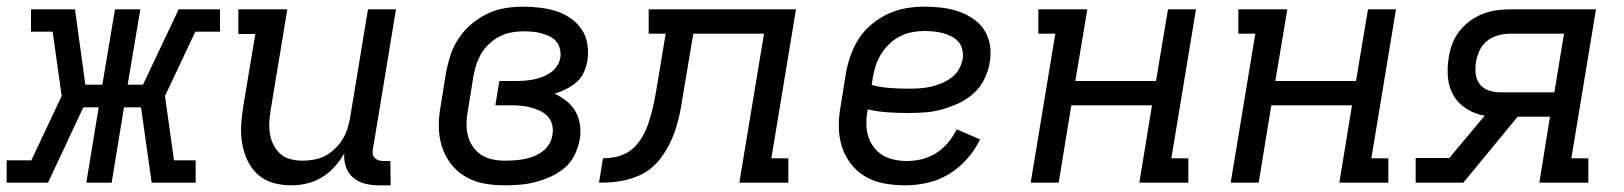

<svg xmlns="http://www.w3.org/2000/svg" viewBox="-53 -548 4873 576"><path d="M91 0H-33V-67H41L132 -260L105 -453H40V-520H172L203 -294H254L292 -520H368L330 -294H376L483 -520H607V-453H533L442 -260L469 -67H534V0H402L370 -226H319L282 0H206L243 -226H197Z M821 8Q792 8 766 0.5Q740 -7 720.5 -24.5Q701 -42 689.5 -66.5Q678 -91 673.5 -118Q669 -145 670.5 -173Q672 -201 677 -230L713 -446H662V-520H809L759 -218Q756 -199 755 -181Q754 -163 757 -145.5Q760 -128 768 -112.5Q776 -97 788.5 -86Q801 -75 818.5 -70.5Q836 -66 855 -66Q871 -66 888.5 -69Q906 -72 921.5 -80Q937 -88 950.5 -100.5Q964 -113 973.5 -128Q983 -143 988.5 -159.5Q994 -176 997 -193L1051 -520H1135L1066 -102Q1064 -95 1065 -87.5Q1066 -80 1070.5 -75Q1075 -70 1081.5 -67.5Q1088 -65 1096 -65H1118L1119 8H1084Q1062 8 1042 3Q1022 -2 1007 -14.5Q992 -27 985 -47Q978 -67 980 -88Q968 -67 951 -48Q934 -29 912.5 -16Q891 -3 867.5 2.5Q844 8 821 8Z M1461 8Q1429 8 1399 2.5Q1369 -3 1343.5 -18Q1318 -33 1300 -56Q1282 -79 1273 -107.5Q1264 -136 1263.5 -167Q1263 -198 1269 -230L1285 -330Q1290 -356 1298.5 -382.5Q1307 -409 1323 -433Q1339 -457 1361.5 -476Q1384 -495 1409.5 -507Q1435 -519 1462 -523.5Q1489 -528 1516 -528Q1541 -528 1566.5 -525Q1592 -522 1615.5 -514.5Q1639 -507 1658.5 -493.5Q1678 -480 1691.5 -460.5Q1705 -441 1709 -416Q1713 -391 1709 -365Q1706 -348 1698.5 -331Q1691 -314 1676.5 -301.5Q1662 -289 1645 -280.5Q1628 -272 1611 -267Q1630 -258 1646.5 -245Q1663 -232 1673.5 -213.5Q1684 -195 1687 -173Q1690 -151 1686 -129Q1682 -106 1671 -83.5Q1660 -61 1641.5 -45Q1623 -29 1600 -18.5Q1577 -8 1554 -2Q1531 4 1507.5 6Q1484 8 1461 8ZM1462 -66Q1476 -66 1490 -67Q1504 -68 1518.5 -70.5Q1533 -73 1547 -78.5Q1561 -84 1573 -92.5Q1585 -101 1593.5 -114.5Q1602 -128 1604 -142Q1607 -157 1604 -171.5Q1601 -186 1591.5 -197Q1582 -208 1569 -214.5Q1556 -221 1542 -225Q1528 -229 1512.5 -230.5Q1497 -232 1482 -232H1433L1445 -305H1494Q1507 -305 1520.5 -306Q1534 -307 1547 -309.5Q1560 -312 1573.5 -317Q1587 -322 1598.5 -330Q1610 -338 1618 -350Q1626 -362 1628 -375Q1630 -389 1626.5 -402Q1623 -415 1615 -424.5Q1607 -434 1594.5 -439.5Q1582 -445 1569.5 -448.5Q1557 -452 1543.5 -453Q1530 -454 1516 -454Q1498 -454 1480 -450.5Q1462 -447 1445.5 -438.5Q1429 -430 1414.5 -416.5Q1400 -403 1390.5 -386.5Q1381 -370 1375.5 -352.5Q1370 -335 1367 -318L1351 -218Q1347 -198 1346.5 -179Q1346 -160 1350.5 -142Q1355 -124 1365 -109Q1375 -94 1390 -84Q1405 -74 1423.5 -70Q1442 -66 1462 -66Z M2165 0 2239 -447H2027L1997 -269Q1994 -249 1990.5 -229Q1987 -209 1982 -189Q1977 -169 1970 -149.5Q1963 -130 1953 -111Q1943 -92 1930 -74.5Q1917 -57 1900.5 -43.5Q1884 -30 1864.5 -21.5Q1845 -13 1824.5 -8Q1804 -3 1784 -1.5Q1764 0 1744 0L1756 -73Q1773 -73 1791 -76.5Q1809 -80 1825.5 -88.5Q1842 -97 1854.5 -111Q1867 -125 1876 -141Q1885 -157 1891 -174.5Q1897 -192 1901.5 -209Q1906 -226 1909.5 -243.5Q1913 -261 1916 -278L1944 -447H1893V-520H2335L2261 -73H2312V0Z M2662 8Q2631 8 2600.5 2.5Q2570 -3 2544.5 -17.5Q2519 -32 2500.5 -55.5Q2482 -79 2473 -107Q2464 -135 2463.5 -166.5Q2463 -198 2469 -230L2485 -330Q2490 -357 2499.5 -383.5Q2509 -410 2524.5 -433.5Q2540 -457 2563 -476Q2586 -495 2612.5 -507Q2639 -519 2666 -523.5Q2693 -528 2720 -528Q2746 -528 2772 -525Q2798 -522 2821.5 -514Q2845 -506 2866 -492Q2887 -478 2900 -457.5Q2913 -437 2917 -411.5Q2921 -386 2916 -360Q2912 -335 2900 -310.5Q2888 -286 2868 -268Q2848 -250 2823.5 -238.5Q2799 -227 2774 -220Q2749 -213 2723.5 -211Q2698 -209 2673 -209Q2642 -209 2611 -211Q2580 -213 2550 -220V-218Q2546 -198 2546 -178Q2546 -158 2551.5 -140Q2557 -122 2568 -107Q2579 -92 2595 -82.5Q2611 -73 2629.5 -69Q2648 -65 2668 -65Q2690 -65 2712.5 -70.5Q2735 -76 2755 -88.5Q2775 -101 2791 -120Q2807 -139 2817 -160L2887 -130Q2872 -98 2848 -71Q2824 -44 2793.5 -25.5Q2763 -7 2729 0.5Q2695 8 2662 8ZM2673 -282Q2689 -282 2705.5 -283Q2722 -284 2738 -287.5Q2754 -291 2770 -297.5Q2786 -304 2800.5 -314.5Q2815 -325 2823.5 -340Q2832 -355 2835 -371Q2837 -385 2834 -399Q2831 -413 2822 -423Q2813 -433 2801 -439Q2789 -445 2776 -448.5Q2763 -452 2748.5 -453.5Q2734 -455 2720 -455Q2702 -455 2683.5 -451.5Q2665 -448 2648 -439.5Q2631 -431 2616.5 -417.5Q2602 -404 2591.5 -387.5Q2581 -371 2575 -353.5Q2569 -336 2566 -318L2562 -293Q2589 -286 2617 -284Q2645 -282 2673 -282Z M3039 0 3113 -447H3062V-520H3209L3173 -305H3415L3451 -520H3535L3461 -73H3512V0H3365L3403 -232H3161L3123 0Z M3639 0 3713 -447H3662V-520H3809L3773 -305H4015L4051 -520H4135L4061 -73H4112V0H3965L4003 -232H3761L3723 0Z M4194 0V-74H4295L4401 -201Q4372 -206 4347.5 -221Q4323 -236 4308.5 -260Q4294 -284 4291 -314Q4288 -344 4293 -374Q4296 -395 4303.5 -415.5Q4311 -436 4324.5 -453.5Q4338 -471 4356 -484.5Q4374 -498 4394.5 -506Q4415 -514 4435.5 -517Q4456 -520 4477 -520H4735L4661 -73H4712V0H4565L4597 -198H4500L4337 0ZM4447 -271H4610L4639 -447H4477Q4460 -447 4441.5 -442Q4423 -437 4408.5 -425.5Q4394 -414 4386 -397Q4378 -380 4375 -362Q4372 -344 4374 -326.5Q4376 -309 4386 -296Q4396 -283 4412.5 -277Q4429 -271 4447 -271Z"/></svg>

Font: Iosevka HT Extended
Style: Italic
Weight: 400
Width: 7
Italic angle: -9°
Monospace: yes
Designer: Belleve Invis
Foundry: Belleve Invis
Version: Version 32.3.0; ttfautohint (v1.8.4)